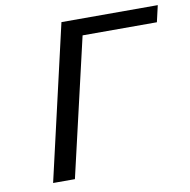

<svg xmlns="http://www.w3.org/2000/svg" viewBox="-78 -772 843 850"><g transform="rotate(-10 343.0 -347.5)"><path d="M93 0 253 -695H686L669 -621H335L191 0Z"/></g></svg>

Font: Coval
Style: Book Italic
Weight: 350
Foundry: Context Ltd
Version: Version 001.000